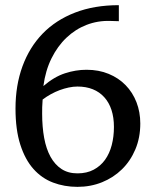

<svg xmlns="http://www.w3.org/2000/svg" viewBox="-20 -707 603 743"><path d="M522.9 -229Q522.9 -174.3 503.9 -129.2Q484.9 -84 451.9 -51.8Q418.9 -19.5 374.8 -1.7Q330.6 16.1 279.8 16.1Q229 16.1 185.3 -0.5Q141.6 -17.1 109.4 -53.2Q77.1 -89.4 58.6 -147.2Q40 -205.1 40 -287.1Q40 -376.5 66.9 -450.2Q93.8 -523.9 144.8 -576.7Q195.8 -629.4 270.3 -658.2Q344.7 -687 439.9 -687V-625L405.8 -626Q357.9 -627.4 314.7 -610.6Q271.5 -593.8 237.1 -561Q202.6 -528.3 179.2 -481Q155.8 -433.6 147.9 -374Q189.5 -409.7 231.2 -423.3Q272.9 -437 314.9 -437Q362.3 -437 400.6 -421.1Q439 -405.3 466.1 -377.4Q493.2 -349.6 508.1 -311.5Q522.9 -273.4 522.9 -229ZM420.9 -215.8Q420.9 -252.4 411.4 -281.5Q401.9 -310.5 383.5 -330.8Q365.2 -351.1 339.1 -361.6Q313 -372.1 279.8 -372.1Q263.7 -372.1 246.1 -368.4Q228.5 -364.7 210.9 -358.2Q193.4 -351.6 176.5 -342.3Q159.7 -333 145 -321.8Q143.6 -306.2 143.3 -292.2Q143.1 -278.3 143.1 -267.1Q143.1 -215.8 150.9 -173.3Q158.7 -130.9 175.5 -100.3Q192.4 -69.8 218 -53Q243.7 -36.1 279.8 -36.1Q315.9 -36.1 342.5 -50.3Q369.1 -64.5 386.5 -88.6Q403.8 -112.8 412.4 -145.5Q420.9 -178.2 420.9 -215.8Z"/></svg>

Font: Tagmukay Beta
Style: Regular
Weight: 400
Designer: Peter Martin
Foundry: SIL International
Version: Version 2.000; dev 82b92eM